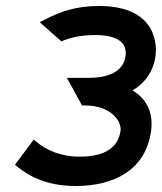

<svg xmlns="http://www.w3.org/2000/svg" viewBox="-20 -610 540 641"><path d="M297.7 -493C366.7 -493 405.7 -471 399.2 -423C391.8 -368 337.3 -350 274.3 -350H203.3L253.9 -258H261.9C354.9 -258 386.3 -202 382.5 -174C374.6 -115 326.8 -87 245.8 -87C181.8 -87 132.9 -110 102.4 -136L92.5 -144L30.1 -60L38.2 -53C80.6 -19 140.5 11 232.5 11C357.5 11 466.4 -40 484.4 -173C493.2 -238 466.1 -282 422.6 -308C460.7 -331 491.7 -368 499.2 -423C502.7 -449 511.8 -590 309.8 -590C232.8 -590 178.1 -570 130.7 -545L112.5 -536L184.8 -472C215.6 -485 251.7 -493 297.7 -493Z"/></svg>

Font: Charger
Style: ExBdIt
Weight: 400
Designer: Jasper
Foundry: Cannot Into Space Fonts
Version: Version 0.99